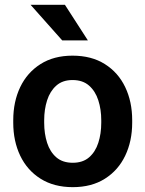

<svg xmlns="http://www.w3.org/2000/svg" viewBox="-20 -770 606 800"><path d="M35.2 -258.8V-269Q35.2 -346.2 64.2 -407Q93.3 -467.8 148.7 -502.9Q204.1 -538.1 282.2 -538.1Q361.3 -538.1 417 -502.9Q472.7 -467.8 501.7 -407Q530.8 -346.2 530.8 -269V-258.8Q530.8 -182.1 501.7 -121.3Q472.7 -60.5 417.2 -25.4Q361.8 9.8 283.2 9.8Q204.6 9.8 148.9 -25.4Q93.3 -60.5 64.2 -121.3Q35.2 -182.1 35.2 -258.8ZM164.1 -269V-258.8Q164.1 -212.9 176.3 -175Q188.5 -137.2 214.6 -114.5Q240.7 -91.8 283.2 -91.8Q325.2 -91.8 351.3 -114.5Q377.4 -137.2 389.6 -175Q401.9 -212.9 401.9 -258.8V-269Q401.9 -314 389.6 -352.1Q377.4 -390.1 351.1 -413.3Q324.7 -436.5 282.2 -436.5Q240.7 -436.5 214.6 -413.3Q188.5 -390.1 176.3 -352.1Q164.1 -314 164.1 -269ZM250.5 -750 346.2 -601.6H239.3L107.4 -750Z"/></svg>

Font: Vazirmatn FD SemiBold
Style: Regular
Weight: 600
Designer: Saber Rastikerdar
Foundry: Saber Rastikerdar
Version: Version 33.001